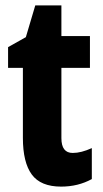

<svg xmlns="http://www.w3.org/2000/svg" viewBox="-20 -683 381 713"><path d="M250 -115Q266 -115 283.5 -119.5Q301 -124 321 -133V-18Q270 10 207 10Q131 10 98 -35Q65 -80 65 -171V-431H10V-508L76 -545L111 -663H208V-549H314V-431H208V-170Q208 -115 250 -115Z"/></svg>

Font: Noto Sans Tamil ExtraCondensed ExtraBold
Style: Regular
Weight: 800
Width: 2
Designer: Jelle Bosma - Monotype Design Team
Foundry: Monotype Imaging Inc.
Version: Version 2.004; ttfautohint (v1.8.4.7-5d5b)